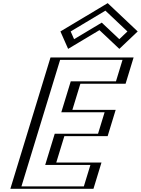

<svg xmlns="http://www.w3.org/2000/svg" viewBox="-20 -1186 885 1206"><path d="M794.2 -825 743.8 -660H459.8L409.6 -496H681.6L631.2 -331H359.2L308.4 -165H592.4L542 0H70L322.2 -825ZM381.7 -990 421.9 -899 609.1 -1011 727.9 -899 823.7 -990 652.2 -1152ZM774.6 -810 733.4 -675H449.4L390.1 -481H662.1L620.8 -346H348.8L288.9 -150H572.9L531.6 -15H89.6L332.6 -810ZM401.8 -986.9 646.5 -1133.4 801.6 -986.9 731.1 -919.9 614.8 -1029.6 431.4 -919.9ZM774.6 -810H332.6L89.6 -15H531.6L572.9 -150H288.9L348.8 -346H620.8L662.1 -481H390.1L449.4 -675H733.4ZM401.8 -986.9 431.4 -919.9 614.8 -1029.6 731.1 -919.9 801.6 -986.9 646.5 -1133.4ZM794.2 -825H322.2L70 0H542L592.4 -165H308.4L359.2 -331H631.2L681.6 -496H409.6L459.8 -660H743.8ZM381.7 -990 652.2 -1152 823.7 -990 727.9 -899 609.1 -1011 421.9 -899ZM749.6 -810 708.4 -675H424.4L365.1 -481H637.1L595.8 -346H323.8L263.9 -150H547.9L506.6 -15H114.6L357.6 -810ZM423.9 -988.4 642.1 -1119.1 780.4 -988.4 729.4 -939.9 619.2 -1043.9 445.3 -939.9ZM819.2 -825H297.2L45 0H567L617.4 -165H333.4L384.2 -331H656.2L706.6 -496H434.6L484.8 -660H768.8ZM359.5 -988.5 407.9 -879 604.7 -996.7 729.6 -879 844.9 -988.5 656.6 -1166.3Z"/></svg>

Font: Hussar Outliner
Style: Obl
Weight: 700
Foundry: Cannot Into Space Fonts
Version: Version 0.92